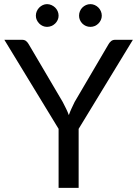

<svg xmlns="http://www.w3.org/2000/svg" viewBox="-20 -909 664 929"><path d="M360.5 -285.5V0H263.5V-285.5L1 -716.5H86Q99 -716.5 106.5 -710.2Q114 -704 119.5 -694L283.5 -415.5Q292.5 -398 300 -382.8Q307.5 -367.5 313 -352Q318.5 -367.5 325.5 -382.8Q332.5 -398 341 -415.5L504.5 -694Q509 -702.5 517 -709.5Q525 -716.5 537.5 -716.5H623ZM472.5 -833Q472.5 -822 468 -812.2Q463.5 -802.5 456 -795Q448.5 -787.5 438.5 -783.2Q428.5 -779 417.5 -779Q406 -779 396 -783.2Q386 -787.5 378.5 -795Q371 -802.5 366.8 -812.2Q362.5 -822 362.5 -833Q362.5 -844.5 366.8 -854.8Q371 -865 378.5 -872.5Q386 -880 396 -884.5Q406 -889 417.5 -889Q428.5 -889 438.5 -884.5Q448.5 -880 456 -872.5Q463.5 -865 468 -854.8Q472.5 -844.5 472.5 -833ZM263.5 -833Q263.5 -822 259 -812.2Q254.5 -802.5 246.8 -795Q239 -787.5 228.8 -783.2Q218.5 -779 207.5 -779Q197 -779 187.2 -783.2Q177.5 -787.5 170 -795Q162.5 -802.5 158 -812.2Q153.5 -822 153.5 -833Q153.5 -844.5 158 -854.8Q162.5 -865 170 -872.5Q177.5 -880 187.2 -884.5Q197 -889 207.5 -889Q218.5 -889 228.8 -884.5Q239 -880 246.8 -872.5Q254.5 -865 259 -854.8Q263.5 -844.5 263.5 -833Z"/></svg>

Font: Lato
Style: Regular
Weight: 400
Designer: Lukasz Dziedzic with Adam Twardoch and Botio Nikoltchev
Foundry: tyPoland Lukasz Dziedzic
Version: Version 2.010; 2014-09-01; http://www.latofonts.com/; ttfaut